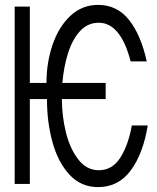

<svg xmlns="http://www.w3.org/2000/svg" viewBox="-20 -752 640 785"><path d="M172 -347H102V0H40V-725H102V-413H170Q170 -496 195 -569.2Q220 -642.5 267.8 -687.2Q315.5 -732 381 -732Q459 -732 507.8 -670.2Q556.5 -608.5 580 -501H514Q494 -579.5 461.2 -619.2Q428.5 -659 384 -659Q338 -659 306.5 -624Q275 -589 257.8 -533.5Q240.5 -478 235 -413H412V-347H233Q233 -279 249.2 -212Q265.5 -145 299.8 -100.5Q334 -56 384 -56Q439 -56 471.8 -107.2Q504.5 -158.5 519 -239H584Q566 -126 515.5 -56.5Q465 13 381 13Q311 13 264 -38Q217 -89 194.5 -171Q172 -253 172 -347Z"/></svg>

Font: JuliaMono Light
Style: Regular
Weight: 300
Monospace: yes
Designer: cormullion
Foundry: corm
Version: Version 0.054; ttfautohint (v1.8.4)